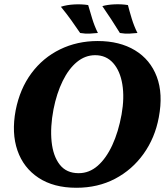

<svg xmlns="http://www.w3.org/2000/svg" viewBox="-20 -879 782 908"><path d="M341 9Q234 9 162.5 -38Q91 -85 62.5 -167.5Q34 -250 54 -357Q74 -459 128.5 -532.5Q183 -606 264 -645.5Q345 -685 442 -685Q546 -685 618.5 -641Q691 -597 721.5 -516Q752 -435 731 -324Q713 -227 659 -151.5Q605 -76 524 -33.5Q443 9 341 9ZM352 -60Q402 -60 442 -95Q482 -130 511 -192.5Q540 -255 555 -338Q569 -417 558.5 -480.5Q548 -544 515 -581Q482 -618 430 -618Q383 -618 344 -586Q305 -554 276.5 -496Q248 -438 233 -362Q217 -278 224 -209.5Q231 -141 262.5 -100.5Q294 -60 352 -60ZM547 -723Q527 -755 507 -786Q487 -817 464 -850Q488 -857 521.5 -858.5Q555 -860 585 -855Q592 -827 603 -791Q614 -755 630 -723Q612 -721 591.5 -720Q571 -719 547 -723ZM359 -723Q338 -754 316.5 -784Q295 -814 268 -847Q295 -856 330.5 -858Q366 -860 397 -855Q405 -827 416 -791Q427 -755 443 -723Q424 -721 404 -720Q384 -719 359 -723Z"/></svg>

Font: Vollkorn ExtraBold
Style: Italic
Weight: 800
Italic angle: -11°
Designer: Friedrich Althausen
Foundry: Friedrich Althausen
Version: Version 5.000; ttfautohint (v1.8.3)